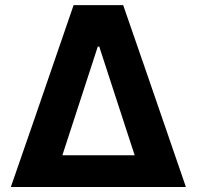

<svg xmlns="http://www.w3.org/2000/svg" viewBox="-20 -748 788 768"><path d="M23.4 0Q86.9 -181.6 274.4 -727.5Q324.2 -727.5 472.7 -727.5Q536.1 -545.9 723.6 0Q548.8 0 23.4 0ZM229.5 -127Q301.8 -127 518.6 -127Q483.4 -235.4 377 -561.5Q375 -561.5 371.1 -561.5Q335.9 -452.1 229.5 -127Z"/></svg>

Font: DeepSea
Style: Bold
Weight: 700
Designer: Stem
Version: Version 3.019;git-0a5106e0b